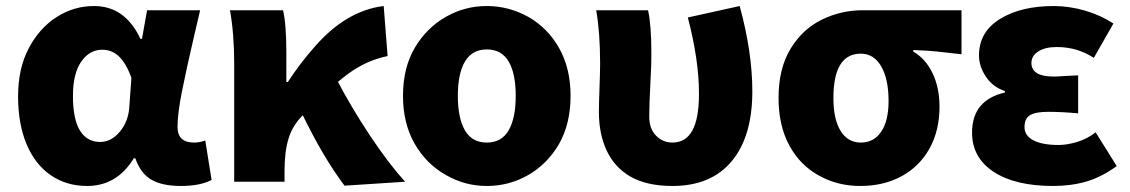

<svg xmlns="http://www.w3.org/2000/svg" viewBox="-20 -603 3748 637"><path d="M40 -283Q40 -377 76 -444Q111 -510 168 -546.5Q225 -583 292 -583Q395 -583 446 -474H451L468 -569H644Q628 -499 625 -488Q598 -372 583.5 -299Q569 -226 569 -182Q569 -130 624 -130Q643 -130 661 -137L682 -6Q644 14 580 14Q518 14 482 -7Q446 -28 429 -78H424Q368 14 269 14Q200 14 148 -22Q96 -58 68 -125Q40 -192 40 -283ZM409 -248 416 -345Q399 -392 375.5 -415Q352 -438 319 -438Q277 -438 249.5 -398.5Q222 -359 222 -285Q222 -207 245.5 -169.5Q269 -132 312 -132Q349 -132 377.5 -166Q406 -200 409 -248Z M743 -569H919Q930 -524 930 -427V-331H935Q976 -394 1025 -449Q1129 -568 1253 -583L1266 -417Q1197 -403 1137 -359.5Q1077 -316 983 -219Q951 -187 937.5 -144Q924 -101 924 -35V0H757V-392Q757 -491 743 -569ZM980 -230 1094 -345Q1144 -249 1206 -155.5Q1268 -62 1324 0L1123 13Q1052 -81 980 -230Z M1460 -22Q1394 -59 1355.5 -126.5Q1317 -194 1317 -285Q1317 -379 1357 -446Q1396 -511 1459 -547Q1522 -583 1595 -583Q1667 -583 1731 -548Q1797 -511 1835 -443.5Q1873 -376 1873 -285Q1873 -192 1834 -124Q1795 -58 1732 -22Q1669 14 1595 14Q1523 14 1460 -22ZM1691 -285Q1691 -359 1667.5 -399Q1644 -439 1595 -439Q1547 -439 1523 -399.5Q1499 -360 1499 -285Q1499 -211 1522.5 -170.5Q1546 -130 1595 -130Q1644 -130 1667.5 -170.5Q1691 -211 1691 -285Z M2070 -18Q2018 -49 1992.5 -104Q1967 -159 1967 -231Q1967 -258 1969 -312Q1971 -366 1971 -392Q1971 -495 1958 -569H2130Q2141 -521 2141 -427Q2141 -399 2140 -374.5Q2139 -350 2138 -332Q2134 -256 2134 -216Q2134 -176 2156.5 -153Q2179 -130 2211 -130Q2255 -130 2277 -170Q2299 -210 2299 -292Q2299 -404 2262 -545L2434 -583Q2476 -430 2476 -300Q2476 -150 2407.5 -68Q2339 14 2211 14Q2125 14 2070 -18Z M2698 -20Q2635 -54 2599 -120Q2563 -186 2563 -278Q2563 -376 2603 -441.5Q2643 -507 2707 -538Q2771 -569 2842 -569H3170V-423L3089 -432Q3065 -435 3010 -437V-432Q3051 -408 3074 -360Q3097 -312 3097 -249Q3097 -170 3064 -110.5Q3031 -51 2971.5 -18.5Q2912 14 2834 14Q2759 14 2698 -20ZM2928 -268Q2928 -341 2903.5 -383Q2879 -425 2836 -425Q2745 -425 2745 -278Q2745 -207 2769 -168.5Q2793 -130 2836 -130Q2879 -130 2903.5 -166Q2928 -202 2928 -268Z M3205 -163Q3205 -271 3314 -296V-301Q3274 -314 3251 -348.5Q3228 -383 3228 -419Q3228 -497 3297.5 -540Q3367 -583 3476 -583Q3527 -583 3579 -568Q3631 -553 3674 -525L3609 -411Q3554 -447 3486 -447Q3448 -447 3425 -432.5Q3402 -418 3402 -394Q3402 -349 3476 -349Q3486 -349 3516 -351L3557 -353V-227Q3502 -232 3458 -232Q3416 -232 3397.5 -221Q3379 -210 3379 -181Q3379 -153 3408.5 -137.5Q3438 -122 3492 -122Q3520 -122 3553.5 -132Q3587 -142 3615 -164L3685 -52Q3634 -15 3583.5 -0.5Q3533 14 3474 14Q3348 14 3276.5 -33Q3205 -80 3205 -163Z"/></svg>

Font: Merged Yaku Han JP Black
Style: Regular
Weight: 900
Designer: Ryoko NISHIZUKA 西塚涼子 (kana, bopomofo & ideographs); Paul D. Hunt (Latin, Greek & Cyrillic); Sandoll Communications 산돌커뮤니
Foundry: Adobe
Version: Version 2.004